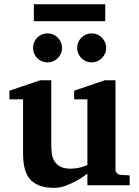

<svg xmlns="http://www.w3.org/2000/svg" viewBox="-20 -882 660 914"><path d="M396 0V-55.2Q371.1 -36.1 344.2 -21.5Q321.3 -8.8 293.5 1.7Q265.6 12.2 237.8 12.2Q195.3 12.2 166.7 1Q138.2 -10.3 121.1 -31.2Q104 -52.2 96.9 -82.5Q89.8 -112.8 89.8 -150.9V-409.2H24.9V-450.2L171.9 -500H224.1V-189.9Q224.1 -171.4 226.6 -151.9Q229 -132.3 238.3 -116.2Q247.6 -100.1 265.9 -89.6Q284.2 -79.1 315.9 -79.1Q331.5 -79.1 345.9 -81.5Q360.4 -84 371.6 -87.4Q384.3 -91.3 396 -96.2V-409.2H333V-450.2L479 -500H529.8V-73.2Q529.8 -64 536.9 -57.4Q543.9 -50.8 553.2 -49.8L597.2 -46.9V0ZM275.4 -653.8Q275.4 -639.6 270 -627.2Q264.6 -614.7 255.1 -605.2Q245.6 -595.7 232.9 -590.3Q220.2 -585 206.1 -585Q191.9 -585 179.2 -590.3Q166.5 -595.7 157.2 -605.2Q147.9 -614.7 142.6 -627.2Q137.2 -639.6 137.2 -653.8Q137.2 -668 142.6 -680.7Q147.9 -693.4 157.2 -702.9Q166.5 -712.4 179.2 -717.8Q191.9 -723.1 206.1 -723.1Q220.2 -723.1 232.9 -717.8Q245.6 -712.4 255.1 -702.9Q264.6 -693.4 270 -680.7Q275.4 -668 275.4 -653.8ZM485.4 -653.8Q485.4 -639.6 480 -627.2Q474.6 -614.7 465.1 -605.2Q455.6 -595.7 442.9 -590.3Q430.2 -585 416 -585Q401.9 -585 389.4 -590.3Q377 -595.7 367.4 -605.2Q357.9 -614.7 352.5 -627.2Q347.2 -639.6 347.2 -653.8Q347.2 -668 352.5 -680.7Q357.9 -693.4 367.4 -702.9Q377 -712.4 389.4 -717.8Q401.9 -723.1 416 -723.1Q430.2 -723.1 442.9 -717.8Q455.6 -712.4 465.1 -702.9Q474.6 -693.4 480 -680.7Q485.4 -668 485.4 -653.8ZM141.1 -781.2V-861.8H481V-781.2Z"/></svg>

Font: Charis SIL Am
Style: Bold
Weight: 700
Foundry: SIL International
Version: Version 5.000